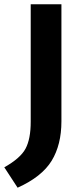

<svg xmlns="http://www.w3.org/2000/svg" viewBox="-78 -688 368 894"><path d="M65 -121V-668H208V-123Q208 -14 162.5 60.5Q117 135 4 186L-58 91Q17 49 41 4Q65 -41 65 -121Z"/></svg>

Font: Rambla
Style: Bold
Weight: 700
Designer: Martin Sommaruga
Foundry: Martin Sommaruga
Version: Version 1.001